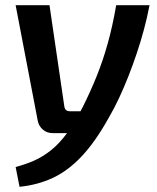

<svg xmlns="http://www.w3.org/2000/svg" viewBox="-20 -511 603 737"><path d="M554 -491Q545 -444 532.5 -397.5Q520 -351 504.5 -305Q489 -259 472 -216Q455 -173 436.5 -133.5Q418 -94 398 -60Q347 32 294.5 88Q242 144 183.5 171.5Q125 199 55 206L40 130Q78 120 111 105.5Q144 91 175.5 66Q207 41 237 0.5Q267 -40 298 -101Q328 -161 351.5 -219.5Q375 -278 393.5 -344Q412 -410 426 -491ZM170 -491 227 -102Q230 -84 248 -84H304L265 0H183Q160 0 144.5 -13.5Q129 -27 125 -47L40 -491Z"/></svg>

Font: Exo 2 SemiBold
Style: Italic
Weight: 600
Italic angle: -8°
Designer: Natanael Gama
Foundry: Natanael Gama
Version: Version 2.010